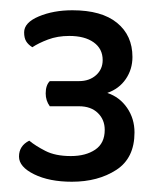

<svg xmlns="http://www.w3.org/2000/svg" viewBox="-20 -717 312 374"><path d="M134 -559Q154 -559 167 -570.5Q180 -582 180 -600Q180 -622 162.5 -634.5Q145 -647 115 -647Q92 -647 73.5 -640Q55 -633 43 -625Q35 -630 31 -636.5Q27 -643 27 -654Q27 -673 55.5 -685Q84 -697 121 -697Q178 -697 208 -672.5Q238 -648 238 -606Q238 -582 225 -563Q212 -544 189 -536Q213 -528 227.5 -507Q242 -486 242 -459Q242 -409 206.5 -386Q171 -363 120 -363Q76 -363 46.5 -377.5Q17 -392 17 -412Q17 -433 37 -443Q49 -433 68.5 -423Q88 -413 118 -413Q147 -413 165.5 -425.5Q184 -438 184 -464Q184 -484 170.5 -497Q157 -510 134 -510H77Q69 -521 69 -535Q69 -551 77 -559Z"/></svg>

Font: Baloo Bhai 2
Style: Regular
Weight: 400
Designer: Supriya Tembe, Noopur Datye and Ek Type
Foundry: Ek Type
Version: Version 1.640;PS 1.000;hotconv 16.6.51;makeotf.lib2.5.65220;